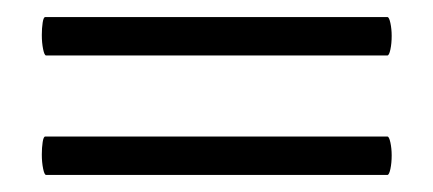

<svg xmlns="http://www.w3.org/2000/svg" viewBox="-20 -302 508 225"><path d="M29 -261Q29 -269 30 -275.5Q31 -282 33 -282H434Q436 -282 437.5 -275Q439 -268 439 -260Q439 -251 437.5 -244Q436 -237 434 -237H34Q32 -237 30.5 -244.5Q29 -252 29 -261ZM29 -121Q29 -129 30 -135.5Q31 -142 33 -142H434Q436 -142 437.5 -135Q439 -128 439 -120Q439 -111 437.5 -104Q436 -97 434 -97H34Q32 -97 30.5 -104.5Q29 -112 29 -121Z"/></svg>

Font: Cormorant Infant SemiBold
Style: Italic
Weight: 600
Italic angle: -10°
Designer: Christian Thalmann (Catharsis Fonts)
Foundry: Catharsis Fonts
Version: Version 4.000